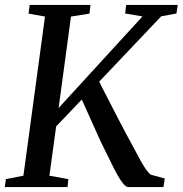

<svg xmlns="http://www.w3.org/2000/svg" viewBox="-26 -763 746 783"><path d="M-6.5 0 -2 -32.5 69.5 -46.5 157.5 -695.5 90.5 -707.5 95 -743H343L339 -707.5L263.5 -695.5L213 -322.5L555 -696L484.5 -708L488.5 -743H699L693.5 -708L631.5 -696.5L378.5 -430Q389 -409.5 403 -382Q417 -354.5 432.2 -325Q447.5 -295.5 461.8 -267.8Q476 -240 487.5 -219Q507.5 -182.5 522.8 -153.5Q538 -124.5 550 -103.2Q562 -82 571.8 -68.8Q581.5 -55.5 589.5 -50.5L646 -35L640.5 0H496.5Q487 -1 475.8 -14.8Q464.5 -28.5 452.2 -50.8Q440 -73 427 -100Q414 -127 400.5 -153.5Q389.5 -175 377.5 -201.5Q365.5 -228 353 -256Q340.5 -284 328.8 -310Q317 -336 307.5 -357L203 -247.5L175.5 -46.5L252.5 -32.5L249.5 0Z"/></svg>

Font: Merriweather 60pt
Style: Italic
Weight: 400
Italic angle: -7.8°
Version: Version 2.101